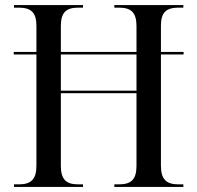

<svg xmlns="http://www.w3.org/2000/svg" viewBox="-20 -734 774 754"><path d="M35 0H306V-10H287C239 -10 219 -30 219 -83V-368H516V-83C516 -30 496 -10 447 -10H429V0H700V-10H681C633 -10 612 -30 612 -83V-520H701V-530H612V-634C612 -685 633 -704 681 -704H700V-714H429V-704H447C496 -704 516 -684 516 -631V-530H219V-632C219 -684 239 -704 287 -704H306V-714H35V-704H53C102 -704 123 -685 123 -633V-530H34V-520H123V-83C123 -30 102 -10 54 -10H35ZM219 -378V-520H516V-378Z"/></svg>

Font: Noto Serif Display SemiCondensed
Style: Regular
Weight: 400
Width: 4
Designer: Monotype Design Team
Foundry: Monotype Imaging Inc.
Version: Version 2.009